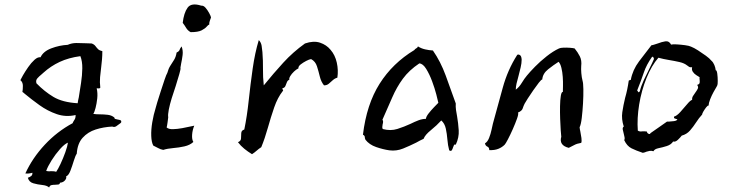

<svg xmlns="http://www.w3.org/2000/svg" viewBox="-20 -661 3255 848"><path d="M515 -120Q514 -119 512 -117Q502 -109 493.5 -103.5Q485 -98 476 -102Q437 -100 402.5 -89Q368 -78 345 -52.5Q322 -27 319 18Q313 26 306 49Q299 72 291 93Q283 114 272 118Q275 126 267 135.5Q259 145 245 146Q244 153 237.5 154Q231 155 224 155Q215 155 207.5 156.5Q200 158 197 167Q187 158 166.5 156Q146 154 127 148.5Q108 143 103 124Q110 122 117 117Q124 112 123 102Q106 107 92 105Q123 37 177.5 -21.5Q232 -80 301 -117Q302 -121 304 -124Q306 -127 307 -129Q310 -133 312 -138Q314 -143 314 -153Q271 -143 230.5 -157Q190 -171 154.5 -196.5Q119 -222 89 -247Q87 -249 84.5 -251Q82 -253 79 -255Q81 -266 81 -282Q81 -298 70 -307Q72 -312 81.5 -328.5Q91 -345 104.5 -364.5Q118 -384 132.5 -397Q147 -410 159 -408Q171 -434 206.5 -447.5Q242 -461 279 -463Q297 -471 318 -471Q339 -471 358 -470Q365 -470 372 -469.5Q379 -469 385 -469Q396 -465 401.5 -457.5Q407 -450 413 -444Q419 -438 432 -435Q432 -416 430.5 -398.5Q429 -381 427 -365Q424 -342 422 -320Q420 -298 423 -274Q421 -269 410 -271Q408 -271 407 -271Q412 -250 409.5 -226.5Q407 -203 402 -184Q397 -165 392 -158Q398 -157 405.5 -156.5Q413 -156 421 -156Q438 -156 455.5 -154Q473 -152 485 -142Q485 -137 489.5 -135.5Q494 -134 500 -133Q507 -132 512 -130Q517 -128 515 -120ZM335 -413Q283 -406 243.5 -387.5Q204 -369 172 -340Q169 -337 163 -332Q153 -324 145 -315Q137 -306 141 -293Q176 -257 216 -233Q256 -209 323 -205Q324 -211 325 -217.5Q326 -224 328 -231Q333 -262 338 -295Q343 -328 343.5 -359Q344 -390 335 -413ZM280 -31Q265 -25 245 -2.5Q225 20 208 47Q191 74 184 94Q188 95 193 95.5Q198 96 204 95Q211 95 217.5 95.5Q224 96 228 98Q236 87 247.5 62.5Q259 38 268.5 11.5Q278 -15 280 -31Z M838 -106Q830 -87 828.5 -66Q827 -45 834 -34Q819 -20 794.5 -14.5Q770 -9 745 -7Q720 -5 701 1Q689 -1 678.5 -7Q668 -13 657 -18Q649 -33 648 -60.5Q647 -88 652.5 -121Q658 -154 668 -186Q668 -188 674.5 -209Q681 -230 690 -258Q699 -286 707 -309.5Q715 -333 719 -339Q724 -358 732.5 -371Q741 -384 749 -397Q757 -410 760 -429Q771 -434 773 -440.5Q775 -447 782 -456Q789 -438 786.5 -418Q784 -398 780 -380Q779 -375 778.5 -371Q778 -367 777 -363Q779 -357 772 -334Q765 -311 756 -281Q747 -255 738.5 -227.5Q730 -200 725.5 -177Q721 -154 723 -143Q722 -135 720 -120Q718 -105 716 -98Q725 -90 744 -90.5Q763 -91 785 -95Q807 -99 824 -103Q828 -104 831.5 -104.5Q835 -105 838 -106ZM912 -584Q910 -577 907 -570Q904 -563 904 -552Q900 -552 893 -543.5Q886 -535 870.5 -527Q855 -519 822 -519Q809 -526 802 -538Q795 -550 787 -560Q792 -604 808.5 -627Q825 -650 869 -636Q879 -637 888 -626.5Q897 -616 904 -603Q911 -590 912 -584Z M1470 -318Q1459 -315 1450 -307Q1441 -299 1432.5 -291.5Q1424 -284 1411 -284Q1398 -300 1392.5 -323Q1387 -346 1380 -368Q1373 -390 1354 -400Q1346 -399 1332.5 -392Q1319 -385 1308 -376.5Q1297 -368 1298 -359Q1289 -355 1278.5 -345Q1268 -335 1262 -325Q1256 -315 1258 -309Q1250 -306 1247 -297.5Q1244 -289 1240.5 -281Q1237 -273 1227 -271Q1227 -268 1229 -265Q1232 -261 1229 -259Q1206 -230 1191 -186.5Q1176 -143 1163 -96.5Q1150 -50 1134 -11Q1123 -4 1113.5 4.5Q1104 13 1093 20Q1075 9 1059 -4Q1043 -17 1031 -33Q1044 -38 1044.5 -49.5Q1045 -61 1045.5 -73Q1046 -85 1059 -89Q1071 -147 1078.5 -217.5Q1086 -288 1096 -358Q1106 -428 1123 -484Q1133 -474 1135.5 -459Q1138 -444 1139 -431Q1142 -392 1141.5 -356Q1141 -320 1145 -284Q1188 -337 1231 -384Q1274 -431 1327 -469Q1365 -482 1393.5 -472.5Q1422 -463 1440 -441Q1460 -418 1467.5 -384.5Q1475 -351 1470 -318Z M1993 -22Q1987 -24 1985 -20Q1983 -16 1981 -10Q1979 -3 1975.5 2.5Q1972 8 1964 3Q1958 -19 1956 -44.5Q1954 -70 1949 -93Q1944 -116 1929 -129Q1909 -107 1883 -86Q1857 -65 1851 -48Q1843 -44 1834.5 -40Q1826 -36 1818 -31Q1790 -17 1760.5 -5Q1731 7 1700 3Q1672 -1 1641.5 -11.5Q1611 -22 1594 -44Q1591 -51 1591 -56.5Q1591 -62 1583 -66Q1599 -200 1656.5 -291Q1714 -382 1810 -440Q1813 -445 1818.5 -447.5Q1824 -450 1826 -456Q1840 -447 1857.5 -443Q1875 -439 1892 -438Q1926 -389 1948.5 -327.5Q1971 -266 1993 -204Q1992 -190 1994 -175.5Q1996 -161 1999 -146Q2004 -117 2006 -85.5Q2008 -54 1993 -22ZM1916 -207Q1914 -217 1907 -244Q1900 -271 1888.5 -302Q1877 -333 1862.5 -356.5Q1848 -380 1832 -381Q1787 -351 1759.5 -313.5Q1732 -276 1712.5 -231Q1693 -186 1669 -132Q1672 -129 1672 -123.5Q1672 -118 1670 -112Q1669 -106 1668.5 -100Q1668 -94 1671 -91Q1705 -82 1735 -91.5Q1765 -101 1793 -114Q1811 -123 1828 -129.5Q1845 -136 1861 -136Q1862 -146 1873 -160Q1884 -174 1897 -187.5Q1910 -201 1916 -207Z M2553 -304Q2556 -295 2556.5 -267Q2557 -239 2555 -204.5Q2553 -170 2549.5 -140.5Q2546 -111 2540 -99Q2540 -95 2541 -90.5Q2542 -86 2543 -81Q2546 -67 2548 -51.5Q2550 -36 2547 -30Q2528 -27 2515.5 -20Q2503 -13 2492 -8Q2448 -19 2459 -57Q2458 -64 2456.5 -86Q2455 -108 2454 -136.5Q2453 -165 2453.5 -192.5Q2454 -220 2457 -238Q2460 -256 2466 -255Q2466 -264 2466.5 -282Q2467 -300 2465.5 -321.5Q2464 -343 2459.5 -361.5Q2455 -380 2447 -388Q2425 -374 2401 -355Q2377 -336 2375 -310Q2371 -310 2360 -296Q2349 -282 2335.5 -262.5Q2322 -243 2311 -226Q2300 -209 2297 -203Q2292 -193 2288.5 -182Q2285 -171 2268 -164Q2271 -158 2263.5 -137Q2256 -116 2245 -91Q2234 -66 2223.5 -46Q2213 -26 2209 -22Q2197 -10 2180.5 -3.5Q2164 3 2141 2Q2141 -10 2132.5 -13.5Q2124 -17 2122 -28Q2133 -34 2140 -51.5Q2147 -69 2151 -88Q2155 -107 2157 -115Q2179 -195 2200.5 -273.5Q2222 -352 2264 -418Q2267 -422 2275 -418.5Q2283 -415 2284 -398Q2284 -382 2279.5 -363Q2275 -344 2270 -325Q2265 -308 2261.5 -292.5Q2258 -277 2258 -265Q2273 -276 2284.5 -295Q2296 -314 2307 -327Q2320 -343 2343 -366.5Q2366 -390 2394.5 -412.5Q2423 -435 2449 -447Q2455 -450 2468.5 -450.5Q2482 -451 2496.5 -450Q2511 -449 2518 -447Q2532 -430 2541 -412Q2550 -394 2547 -369Q2546 -357 2547.5 -338Q2549 -319 2553 -304Z M3148 -284Q3148 -283 3145 -278Q3140 -270 3131.5 -254.5Q3123 -239 3116.5 -222.5Q3110 -206 3110 -195Q3106 -196 3099 -187Q3092 -178 3086.5 -168.5Q3081 -159 3081 -155Q3067 -140 3054.5 -120.5Q3042 -101 3027.5 -84.5Q3013 -68 2991 -62Q2985 -54 2974 -43.5Q2963 -33 2953 -36Q2944 -22 2925 -16Q2906 -10 2888.5 -6.5Q2871 -3 2866 7Q2856 4 2849 5.5Q2842 7 2835 9Q2831 11 2827.5 12Q2824 13 2819 14Q2789 4 2769 -6Q2749 -16 2737 -42Q2740 -47 2738.5 -54.5Q2737 -62 2735 -70Q2732 -80 2730.5 -89Q2729 -98 2735 -102Q2724 -135 2728.5 -165.5Q2733 -196 2741 -229Q2746 -246 2750 -265Q2754 -284 2757 -305Q2762 -308 2766 -308Q2774 -352 2802.5 -390Q2831 -428 2857 -461Q2864 -462 2871 -464.5Q2878 -467 2885 -469Q2903 -476 2919 -478.5Q2935 -481 2944 -464Q2951 -466 2968.5 -465Q2986 -464 3005 -461.5Q3024 -459 3032 -455Q3045 -450 3063 -438.5Q3081 -427 3097.5 -415Q3114 -403 3122 -393Q3130 -386 3135 -374Q3140 -362 3141 -351Q3146 -351 3148 -335.5Q3150 -320 3150 -303.5Q3150 -287 3148 -284ZM3070 -320Q3065 -323 3055.5 -329Q3046 -335 3040 -344Q3034 -353 3037 -364Q3029 -363 3025 -365Q3021 -367 3018 -370Q3017 -371 3016 -371Q3003 -382 2981 -387Q2959 -392 2934.5 -396Q2910 -400 2888 -406Q2858 -372 2835.5 -316.5Q2813 -261 2803 -199.5Q2793 -138 2797 -84Q2802 -81 2807 -80.5Q2812 -80 2818 -81Q2822 -81 2827 -81Q2832 -81 2837 -80Q2838 -73 2844.5 -70Q2851 -67 2853 -73Q2865 -82 2887.5 -97Q2910 -112 2926 -124Q2929 -124 2935 -124Q2945 -125 2956 -126Q2967 -127 2972 -133Q2970 -135 2965 -136Q2961 -137 2958.5 -138.5Q2956 -140 2957 -146Q2969 -149 2984.5 -166Q3000 -183 3014.5 -200.5Q3029 -218 3037 -220Q3036 -229 3040.5 -236.5Q3045 -244 3051 -252Q3057 -260 3061.5 -268.5Q3066 -277 3059 -286Q3069 -289 3070 -295Q3071 -301 3070 -309Q3069 -316 3070 -320ZM2869 -402Q2866 -403 2866 -407Q2866 -411 2860 -410Q2835 -375 2823.5 -340.5Q2812 -306 2794 -261Q2796 -260 2798 -256Q2799 -254 2800.5 -253.5Q2802 -253 2806 -258Q2811 -280 2823 -306Q2835 -332 2848 -357.5Q2861 -383 2869 -402Z"/></svg>

Font: Yuji Boku
Style: Regular
Weight: 400
Designer: Kataoka Yuji
Foundry: Kinuta Font Factory
Version: Version 3.002